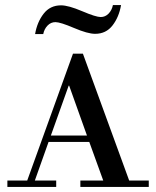

<svg xmlns="http://www.w3.org/2000/svg" viewBox="-20 -735 614 755"><path d="M9 0V-25H87L267 -524H306L488 -25H565V0H296V-25H386L331 -177H171L117 -25H201V0ZM322 -202 252 -398H250L180 -202ZM150 -601H118Q126 -648 151.5 -681Q177 -714 220 -714Q249 -714 303 -691Q357 -668 376 -668Q394 -668 407 -681.5Q420 -695 424 -715H456Q448 -668 422.5 -635Q397 -602 354 -602Q325 -602 271 -625Q217 -648 198 -648Q180 -648 167 -634.5Q154 -621 150 -601Z"/></svg>

Font: Justus
Style: Versalitas
Weight: 400
Version: Version 001.001